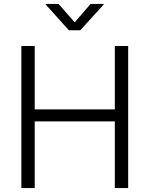

<svg xmlns="http://www.w3.org/2000/svg" viewBox="-20 -963 766 983"><path d="M89.4 0V-727.5H157.7V-402.8H567.9V-727.5H636.2V0H567.9V-341.3H157.7V0ZM279.8 -942.9 362.3 -848.6 443.8 -942.9H510.7V-939.9L391.1 -808.1H332.5L213.9 -939.9V-942.9Z"/></svg>

Font: Inter 20pt Light
Style: Regular
Weight: 300
Version: Version 4.001;git-66647c0bb